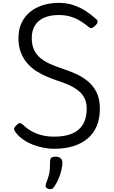

<svg xmlns="http://www.w3.org/2000/svg" viewBox="-20 -1021 795 1342"><path d="M359 19Q326 19 289 12.5Q252 6 214.5 -8Q177 -22 143 -45Q109 -68 85 -102Q78 -112 78.5 -121Q79 -130 93 -144Q107 -159 116.5 -160.5Q126 -162 145 -145Q170 -121 201.5 -103.5Q233 -86 272 -76Q311 -66 359 -66Q415 -66 457.5 -78Q500 -90 528.5 -114.5Q557 -139 571.5 -175.5Q586 -212 586 -262Q586 -303 571.5 -333Q557 -363 530.5 -385Q504 -407 467 -424.5Q430 -442 385 -456Q347 -469 307.5 -485.5Q268 -502 232.5 -525Q197 -548 169.5 -580Q142 -612 125.5 -655Q109 -698 109 -755Q109 -814 130 -859.5Q151 -905 189 -936.5Q227 -968 278.5 -984.5Q330 -1001 391 -1001Q446 -1001 492.5 -985.5Q539 -970 578.5 -944.5Q618 -919 653 -887Q664 -877 662 -866.5Q660 -856 649 -845Q637 -832 625.5 -826.5Q614 -821 603 -830Q573 -855 541.5 -874.5Q510 -894 473 -905Q436 -916 391 -916Q346 -916 311 -905.5Q276 -895 252 -875Q228 -855 215 -825Q202 -795 202 -755Q202 -707 217.5 -673.5Q233 -640 261 -616.5Q289 -593 327 -575.5Q365 -558 408 -544Q454 -529 502 -508.5Q550 -488 590 -456.5Q630 -425 654 -377.5Q678 -330 678 -262Q678 -193 656.5 -141Q635 -89 593.5 -53.5Q552 -18 492.5 0.5Q433 19 359 19ZM315 298Q303 293 300 284.5Q297 276 302 261Q314 230 320.5 206.5Q327 183 328.5 159Q330 135 330 105Q330 88 339.5 81Q349 74 368 74Q391 74 403.5 85Q416 96 416 115Q416 140 409 169.5Q402 199 389.5 228Q377 257 361 281Q351 297 341 300Q331 303 315 298Z"/></svg>

Font: Playwrite PL
Style: Regular
Weight: 400
Designer: Veronika Burian, José Scaglione
Foundry: TypeTogether
Version: Version 1.002